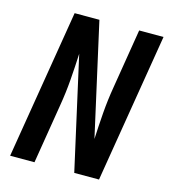

<svg xmlns="http://www.w3.org/2000/svg" viewBox="-109 -825 819 914"><g transform="rotate(15 300.0 -367.5)"><path d="M25 0 146 -735H268L392 -181Q395 -246 400 -311Q405 -376 416 -441L464 -735H584L463 0H341L217 -554Q214 -489 209 -424Q204 -359 193 -294L145 0Z"/></g></svg>

Font: Iosevka Aile
Style: Bold Italic
Weight: 700
Italic angle: -9°
Designer: Belleve Invis
Foundry: Belleve Invis
Version: Version 28.0.1; ttfautohint (v1.8.4)